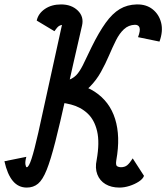

<svg xmlns="http://www.w3.org/2000/svg" viewBox="-81 -834 752 868"><path d="M40 14Q2 14 -23 -16Q-48 -46 -61 -105L38 -125Q32 -103 34 -90.5Q36 -78 40 -78Q49 -78 61.5 -116Q74 -154 92 -233.5Q110 -313 137 -438.5Q164 -564 203 -739Q200 -729 204.5 -725.5Q209 -722 212 -722Q215 -722 205 -722Q195 -722 186.5 -717Q178 -712 165 -693L85 -741Q92 -773 122 -793.5Q152 -814 195 -814Q242 -814 270.5 -786.5Q299 -759 290 -719Q247 -533 218.5 -404Q190 -275 169 -193Q148 -111 130 -66Q112 -21 91 -3.5Q70 14 40 14ZM459 14Q422 14 396 -1.5Q370 -17 359 -45.5Q348 -74 356 -111H445Q441 -87 448.5 -82.5Q456 -78 465 -78Q483 -78 494 -87Q505 -96 519 -118L570 -39Q565 -25 546.5 -13Q528 -1 504.5 6.5Q481 14 459 14ZM356 -111Q370 -190 358 -241Q346 -292 315 -321Q284 -350 240 -361.5Q196 -373 146 -373L166 -464Q279 -464 347 -419.5Q415 -375 439.5 -296Q464 -217 445 -111ZM146 -373 166 -464Q208 -464 232 -473.5Q256 -483 271 -502.5Q286 -522 299.5 -551.5Q313 -581 333 -621Q366 -688 396.5 -730.5Q427 -773 460.5 -793Q494 -813 537 -814Q580 -815 609 -792Q638 -769 647.5 -731Q657 -693 640 -646L543 -666Q554 -695 550 -708.5Q546 -722 529 -722Q500 -721 479.5 -702Q459 -683 443.5 -652Q428 -621 412 -583.5Q396 -546 375.5 -509Q355 -472 325 -441.5Q295 -411 251.5 -392Q208 -373 146 -373Z"/></svg>

Font: Victor Mono Thin
Style: Italic
Weight: 100
Italic angle: -12°
Monospace: yes
Designer: Rune Bjørnerås
Version: Version 1.561;gftools[0.9.30]